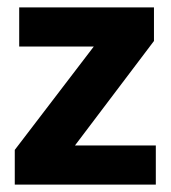

<svg xmlns="http://www.w3.org/2000/svg" viewBox="-20 -500 462 520"><path d="M397 -389 183 -106H402V0H20V-94L234 -374H32V-480H397Z"/></svg>

Font: Mukta Malar ExtraBold
Style: Regular
Weight: 800
Designer: Aadarsh Rajan, Girish Dalvi, Yashodeep Gholap
Foundry: Ek Type
Version: Version 2.538;PS 1.000;hotconv 16.6.51;makeotf.lib2.5.65220;